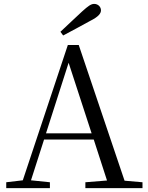

<svg xmlns="http://www.w3.org/2000/svg" viewBox="-20 -965 758 985"><path d="M290 -802 304 -783C351 -808 398 -833 443 -858C485 -879 498 -896 498 -912C498 -930 483 -945 463 -945C447 -945 432 -934 401 -906C366 -874 329 -838 290 -802ZM332 -643 450 -281H216ZM418 0H711V-30L619 -38L384 -734H328L97 -40L12 -30V0H236V-30L139 -40L206 -249H461L529 -39L418 -30Z"/></svg>

Font: Noto Serif CJK KR
Style: Regular
Weight: 400
Designer: Ryoko NISHIZUKA 西塚涼子 (kana & ideographs); Frank Grießhammer (Latin, Greek & Cyrillic); Wenlong ZHANG 张文龙 (bopomofo); San
Foundry: Adobe
Version: Version 2.001;hotconv 1.1.0;makeotfexe 2.6.0